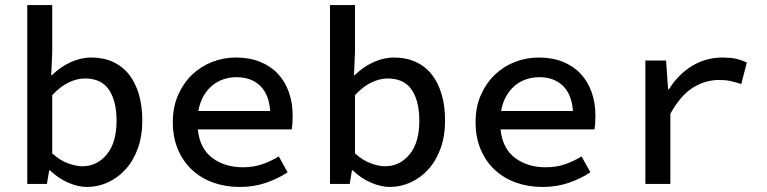

<svg xmlns="http://www.w3.org/2000/svg" viewBox="-20 -729 3040 761"><path d="M325 12Q290 12 250.5 -5Q211 -22 178 -54H175L166 0H88V-709H187V-521L183 -431H186Q218 -463 259 -482Q300 -501 342 -501Q390 -501 428 -483.5Q466 -466 491.5 -433.5Q517 -401 530.5 -355Q544 -309 544 -252Q544 -189 526 -140Q508 -91 477.5 -57.5Q447 -24 407.5 -6Q368 12 325 12ZM306 -70Q364 -70 403 -116.5Q442 -163 442 -251Q442 -328 412 -373Q382 -418 316 -418Q286 -418 253 -402.5Q220 -387 187 -352V-121Q218 -93 250 -81.5Q282 -70 306 -70Z M930 12Q874 12 826 -5Q778 -22 742 -55Q706 -88 685.5 -136Q665 -184 665 -245Q665 -305 686 -352.5Q707 -400 741.5 -433Q776 -466 821 -483.5Q866 -501 915 -501Q969 -501 1011 -484Q1053 -467 1081.5 -436.5Q1110 -406 1125 -363.5Q1140 -321 1140 -270Q1140 -254 1139 -240Q1138 -226 1136 -216H764Q772 -140 821.5 -103Q871 -66 943 -66Q984 -66 1018 -77.5Q1052 -89 1085 -109L1120 -46Q1082 -21 1034.5 -4.5Q987 12 930 12ZM918 -423Q890 -423 865 -414.5Q840 -406 820 -389Q800 -372 786 -347Q772 -322 766 -289H1051Q1046 -356 1010.5 -389.5Q975 -423 918 -423Z M1525 12Q1490 12 1450.5 -5Q1411 -22 1378 -54H1375L1366 0H1288V-709H1387V-521L1383 -431H1386Q1418 -463 1459 -482Q1500 -501 1542 -501Q1590 -501 1628 -483.5Q1666 -466 1691.5 -433.5Q1717 -401 1730.5 -355Q1744 -309 1744 -252Q1744 -189 1726 -140Q1708 -91 1677.5 -57.5Q1647 -24 1607.5 -6Q1568 12 1525 12ZM1506 -70Q1564 -70 1603 -116.5Q1642 -163 1642 -251Q1642 -328 1612 -373Q1582 -418 1516 -418Q1486 -418 1453 -402.5Q1420 -387 1387 -352V-121Q1418 -93 1450 -81.5Q1482 -70 1506 -70Z M2130 12Q2074 12 2026 -5Q1978 -22 1942 -55Q1906 -88 1885.5 -136Q1865 -184 1865 -245Q1865 -305 1886 -352.5Q1907 -400 1941.5 -433Q1976 -466 2021 -483.5Q2066 -501 2115 -501Q2169 -501 2211 -484Q2253 -467 2281.5 -436.5Q2310 -406 2325 -363.5Q2340 -321 2340 -270Q2340 -254 2339 -240Q2338 -226 2336 -216H1964Q1972 -140 2021.5 -103Q2071 -66 2143 -66Q2184 -66 2218 -77.5Q2252 -89 2285 -109L2320 -46Q2282 -21 2234.5 -4.5Q2187 12 2130 12ZM2118 -423Q2090 -423 2065 -414.5Q2040 -406 2020 -389Q2000 -372 1986 -347Q1972 -322 1966 -289H2251Q2246 -356 2210.5 -389.5Q2175 -423 2118 -423Z M2538 0V-489H2620L2628 -375H2631Q2669 -435 2723.5 -468Q2778 -501 2844 -501Q2873 -501 2895 -496.5Q2917 -492 2940 -481L2918 -396Q2893 -404 2875 -408Q2857 -412 2829 -412Q2776 -412 2727 -382Q2678 -352 2637 -278V0Z"/></svg>

Font: Source Code Pro Medium
Style: Regular
Weight: 500
Monospace: yes
Designer: Paul D. Hunt, Teo Tuominen
Foundry: Adobe Systems Incorporated
Version: Version 2.030;PS 1.000;hotconv 16.6.51;makeotf.lib2.5.65220